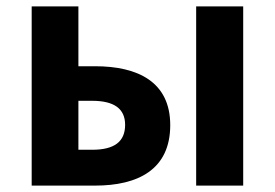

<svg xmlns="http://www.w3.org/2000/svg" viewBox="-20 -580 859 600"><path d="M79 0H277C411 0 512 -50 512 -189C512 -324 411 -373 277 -373H225V-560H79ZM225 -112V-265H268C337 -265 371 -240 371 -190C371 -137 337 -112 268 -112ZM593 0H740V-560H593Z"/></svg>

Font: Noto Sans T Chinese Bold
Style: Bold
Weight: 700
Designer: Ryoko NISHIZUKA (kana & ideographs); Paul D. Hunt (Latin, Greek & Cyrillic); Wenlong ZHANG (bopomofo); Sandoll Communica
Foundry: Adobe Systems Incorporated
Version: Version 1.000;PS 1;hotconv 1.0.78;makeotf.lib2.5.61930